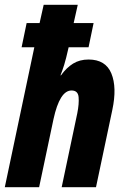

<svg xmlns="http://www.w3.org/2000/svg" viewBox="-30 -780 524 800"><path d="M-10 0 113 -583H60L81 -684H135L152 -760H294L277 -684H360L339 -583H256Q245 -534 237.5 -510Q230 -486 222 -466H224Q247 -498 274.5 -515Q302 -532 339 -532Q410 -532 434 -474Q458 -416 438 -322L370 0H227L292 -308Q300 -348 297.5 -375.5Q295 -403 268 -403Q219 -403 193 -284L133 0Z"/></svg>

Font: Noto Sans ExtraCondensed ExtraBold
Style: Italic
Weight: 800
Width: 2
Italic angle: -12°
Designer: Monotype Design Team
Foundry: Monotype Imaging Inc.
Version: Version 2.013; ttfautohint (v1.8.4.7-5d5b)